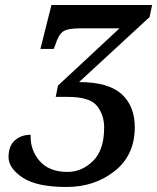

<svg xmlns="http://www.w3.org/2000/svg" viewBox="-20 -734 626 765"><path d="M245 11Q357 11 437 -52.5Q517 -116 517 -227Q517 -312 464 -359.5Q411 -407 295 -407L576 -666L586 -714H185L141 -539H194L200 -554Q213 -596 231.5 -608.5Q250 -621 297 -621H456L211 -393L202 -348H249Q338 -348 366.5 -312Q395 -276 395 -226Q395 -136 350.5 -92.5Q306 -49 249 -49Q176 -49 138 -92.5Q100 -136 102 -197Q64 -197 39 -174.5Q14 -152 14 -108Q14 -64 70 -26.5Q126 11 245 11Z"/></svg>

Font: Noto Serif SemiCondensed Semi
Style: Italic
Weight: 600
Width: 4
Italic angle: -12°
Designer: Monotype Design Team
Foundry: Monotype Imaging Inc.
Version: Version 1.901